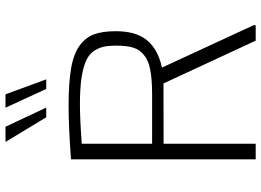

<svg xmlns="http://www.w3.org/2000/svg" viewBox="-152 -846 997 734"><g transform="rotate(-90 347.0 -478.5)"><path d="M302.7 -956.5 374.5 -800.8H411.1L354 -956.5ZM171.9 -956.5 266.1 -800.8H303.2L230 -956.5ZM595.2 -534.7Q595.2 -585 583.5 -617.2Q571.8 -649.9 540.5 -672.9Q508.3 -696.3 453.6 -705.6Q397.5 -715.3 311.5 -715.3Q230.5 -715.3 105.5 -706.1V0H165V-352.1L395.5 -352.5L559.1 0H618.2V-7.8L456.1 -358.4Q526.4 -373.5 561 -416Q595.2 -457.5 595.2 -534.7ZM165 -396V-665Q259.8 -671.9 316.9 -671.9Q371.6 -671.9 413.1 -666.5Q452.6 -660.6 477.5 -650.4Q502.9 -640.1 516.6 -622.6Q529.8 -605 535.2 -584Q540 -564 540 -532.7Q540 -493.7 532.7 -469.2Q525.4 -444.3 504.9 -427.7Q483.9 -409.7 448.2 -403.3Q412.1 -396 354.5 -396Z"/></g></svg>

Font: My Font
Style: ExtraLight
Weight: 500
Designer: Vernon Adams
Foundry: newtypography
Version: Version 0.001